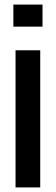

<svg xmlns="http://www.w3.org/2000/svg" viewBox="-20 -820 244 840"><path d="M38.5 -703.5V-800H166V-703.5ZM48 0V-600H156V0Z"/></svg>

Font: Big Shoulders Stencil Display Thin
Style: Bold
Weight: 700
Version: Version 2.001